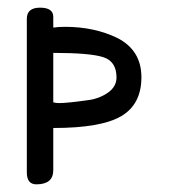

<svg xmlns="http://www.w3.org/2000/svg" viewBox="-20 -481 440 501"><path d="M50 -31V-432Q50 -461 84.5 -461Q119 -461 119 -437V-409Q131 -411 150 -411Q226 -411 286 -382Q349 -350 349 -279.5Q349 -209 296.5 -178Q244 -147 119 -147V-37Q119 0 75 0Q50 0 50 -31ZM119 -343V-214Q125 -212 135 -212Q145 -212 164.5 -214Q184 -216 212 -220Q240 -224 262 -239.5Q284 -255 284 -279Q284 -321 249 -332Q214 -343 119 -343Z"/></svg>

Font: Patrick Hand SC
Style: Regular
Weight: 400
Designer: Patrick Wagesreiter
Foundry: Patrick Wagesreiter
Version: Version 1.003;PS 001.003;hotconv 1.0.70;makeotf.lib2.5.58329